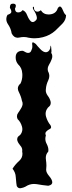

<svg xmlns="http://www.w3.org/2000/svg" viewBox="-20 -993 392 1040"><path d="M135.3 -788.6Q122.6 -792.5 108.9 -792.5Q97.2 -792.5 84 -789.6Q79.6 -788.6 75.7 -788.6Q54.7 -788.6 43 -812.5Q39.6 -837.9 22.9 -862.3Q14.2 -875.5 14.2 -889.2Q14.2 -890.1 14.2 -891.1Q14.2 -901.9 20.5 -912.6Q38.1 -918 41 -926.3Q43.5 -935.1 33.7 -950.2Q33.7 -951.2 33.7 -953.6Q33.7 -973.6 49.8 -973.1Q51.3 -973.1 52.7 -973.1Q65.9 -972.2 65.9 -961.4Q65.9 -955.1 61 -945.8Q62.5 -925.3 78.1 -925.8Q93.8 -925.8 102.1 -938Q118.7 -933.1 127.4 -909.7Q136.7 -886.7 147.9 -877Q152.8 -873 159.2 -873.5Q165 -874 173.3 -881.8Q177.7 -885.7 179.2 -890.6Q180.2 -895.5 179.2 -901.4Q175.8 -918.5 163.6 -936.5Q151.4 -954.6 164.1 -957Q162.1 -937.5 174.3 -931.6Q186.5 -925.8 201.2 -937.5Q215.3 -914.6 243.2 -914.6Q246.6 -914.6 250.5 -915Q284.2 -918.5 293 -948.7Q297.9 -955.6 301.3 -957Q305.2 -958.5 308.6 -956.5Q315.9 -951.2 322.3 -934.1Q329.1 -916.5 337.9 -911.1Q337.4 -884.8 317.9 -864.7Q298.3 -845.2 280.3 -827.6Q251.5 -801.3 212.4 -791.5Q189.9 -785.6 167.5 -785.6Q160.6 -785.6 153.8 -786.1Q144.5 -786.6 135.3 -788.6ZM68.4 -1Q66.4 -17.6 65.4 -34.2Q64.5 -58.1 47.9 -79.1Q62 -102.1 84.5 -122.1Q101.6 -137.7 101.6 -160.2Q101.6 -166.5 100.1 -173.8Q100.6 -176.8 100.6 -179.2Q100.6 -192.9 89.8 -204.6Q77.6 -218.8 73.7 -232.4Q71.8 -239.3 74.7 -247.1Q77.6 -254.4 89.4 -262.2Q101.1 -276.4 101.1 -293Q101.1 -299.8 99.1 -307.1Q92.3 -332 75.2 -348.1Q71.8 -356 71.8 -363.3Q71.8 -373 78.1 -381.3Q88.4 -395.5 96.7 -410.6Q101.1 -418.9 102.5 -428.2Q103.5 -437 98.6 -447.8Q94.7 -469.7 81.5 -495.6Q76.7 -504.9 76.7 -513.7Q76.7 -528.8 91.3 -541Q101.1 -561.5 101.1 -586.4Q101.1 -590.8 100.6 -595.2Q99.1 -625.5 78.1 -644.5Q64.9 -660.2 64.9 -681.2Q64.9 -685.5 65.4 -689.9Q69.3 -716.3 99.1 -717.8Q104 -719.2 115.7 -711.9Q127 -704.6 137.2 -707Q141.6 -708 145.5 -711.9Q148.9 -715.8 151.4 -724.1Q157.2 -734.9 154.3 -753.9Q153.3 -761.7 156.7 -763.2Q161.1 -765.1 173.8 -754.9Q183.1 -742.7 198.7 -726.6Q214.4 -710 229 -710Q235.4 -710.4 241.2 -714.4Q247.1 -718.8 251.5 -729Q254.9 -758.8 257.3 -735.8Q260.3 -712.9 257.3 -707Q263.2 -698.2 263.2 -689.9Q263.7 -681.6 260.3 -672.9Q254.4 -656.7 244.6 -640.6Q238.3 -629.9 238.3 -619.1Q238.3 -613.8 239.7 -607.9Q247.1 -594.2 247.1 -581.1Q247.1 -569.8 241.7 -558.6Q230 -534.7 228.5 -510.3Q228 -506.8 228 -503.4Q228 -489.3 237.8 -475.6Q250 -459.5 253.9 -443.8Q256.3 -435.1 253.4 -426.8Q251 -418.5 239.7 -410.2Q227.1 -394.5 227.1 -377Q227.1 -369.1 229.5 -360.8Q237.3 -334 253.4 -314.9Q261.7 -299.8 250 -294.4Q238.3 -289.1 230.5 -280.3Q227.1 -276.9 226.1 -272Q225.1 -267.1 228.5 -259.3Q225.6 -250.5 225.6 -241.2Q225.6 -227.1 232.9 -213.4Q242.2 -195.8 242.2 -180.2Q242.2 -175.8 241.2 -171.4Q228 -158.2 228 -137.2Q228 -131.8 229 -126.5Q231.4 -109.9 231.4 -95.2Q231 -87.9 230 -73.2Q230 -58.6 245.6 -40Q262.2 -21 263.2 -6.3Q263.7 0 258.8 5.4Q254.4 10.3 241.7 13.2Q210.9 10.3 178.2 4.4Q170.9 3.4 164.1 3.4Q139.6 3.4 117.7 18.1Q106.9 23.9 92.3 26.4Q77.6 28.3 70.8 14.6Q69.3 6.8 68.4 -1Z"/></svg>

Font: Brazier Flame
Style: Regular
Weight: 400
Designer: Walter E Stewart
Version: 0.1